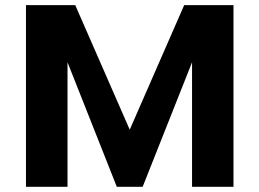

<svg xmlns="http://www.w3.org/2000/svg" viewBox="-20 -720 1000 740"><path d="M689.9 -700.2H879.9V0H720.2V-480L529.8 0H430.2L240.2 -480V0H80.1V-700.2H270L480 -220.2Z"/></svg>

Font: Gully
Style: Bold
Weight: 700
Designer: jaikishan Patel
Foundry: MagicType
Version: Version 1.000;Glyphs 3.2 (3242)